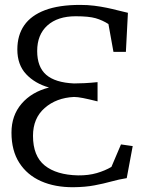

<svg xmlns="http://www.w3.org/2000/svg" viewBox="-20 -772 613 803"><path d="M287 11Q210 11.5 151.8 -14.2Q93.5 -40 60.8 -91Q28 -142 28 -217.5Q28 -289 70.2 -338.2Q112.5 -387.5 185 -406Q125.5 -423 89 -462.2Q52.5 -501.5 52.5 -565Q52.5 -624.5 81.2 -666Q110 -707.5 168.2 -729.5Q226.5 -751.5 314.5 -751.5Q347 -751.5 374.5 -748Q402 -744.5 426.2 -739.5Q450.5 -734.5 472.2 -728.8Q494 -723 515 -718.5L506.5 -555H454.5L433.5 -671.5Q408.5 -687.5 380 -695.8Q351.5 -704 296.5 -704Q221 -704 178.2 -665.5Q135.5 -627 135.5 -558.5Q135.5 -492 173.2 -459.2Q211 -426.5 289.5 -423Q308 -423 333.5 -424.2Q359 -425.5 388 -428.5V-348Q350 -357.5 327 -362Q304 -366.5 289.5 -366.5Q215.5 -363 166.8 -320.2Q118 -277.5 118 -204Q118 -119.5 167 -80Q216 -40.5 306.5 -38.5Q350 -38 385 -48.2Q420 -58.5 446 -74L486 -168L535 -161L510 -27Q478 -22 445.8 -13Q413.5 -4 375.2 3.2Q337 10.5 287 11Z"/></svg>

Font: Merriweather Light
Style: Regular
Weight: 300
Version: Version 2.100